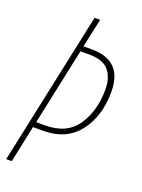

<svg xmlns="http://www.w3.org/2000/svg" viewBox="-137 -777 621 841"><g transform="rotate(20 173.0 -357.0)"><path d="M2 0H28L64 -172H113Q219 -172 276.5 -246Q334 -320 334 -435Q334 -580 190 -580H151L180 -714H154ZM70 -197 146 -555H187Q252 -555 279 -522.5Q306 -490 306 -434Q306 -336 259.5 -266.5Q213 -197 111 -197Z"/></g></svg>

Font: Noto Sans Display Condensed Thin
Style: Italic
Weight: 250
Width: 3
Italic angle: -12°
Designer: Monotype Design Team
Foundry: Monotype Imaging Inc.
Version: Version 1.900